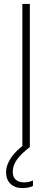

<svg xmlns="http://www.w3.org/2000/svg" viewBox="-20 -749 266 978"><path d="M94 -729H132V0H94ZM11 129Q11 91 38 52Q65 13 114 -19H122L132 0Q89 33 67 63Q45 93 45 126Q45 152 60 166Q75 180 103 180Q128 180 148 170V198Q140 203 124.5 206Q109 209 94 209Q56 209 33.5 187.5Q11 166 11 129Z"/></svg>

Font: Mona Sans VF XLt
Style: Regular
Weight: 200
Designer: Deni Anggara
Foundry: GitHub
Version: Version 2.000;Glyphs 3.2.3 (3260)